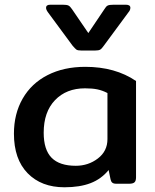

<svg xmlns="http://www.w3.org/2000/svg" viewBox="-20 -778 655 813"><path d="M287 -585 183 -726Q175 -737 175 -745Q175 -758 193 -758H246Q263 -758 270 -754.5Q277 -751 285 -739L354 -638L422 -739Q429 -751 436 -754.5Q443 -758 461 -758H513Q532 -758 532 -745Q532 -735 524 -726L420 -585Q411 -572 404.5 -568Q398 -564 382 -564H325Q309 -564 303.5 -568Q298 -572 287 -585ZM39 -212Q39 -296 76 -360.5Q113 -425 181.5 -460Q250 -495 341 -495Q468 -495 556 -435V-27Q556 -12 549.5 -6Q543 0 527 0H472Q461 0 455.5 -4.5Q450 -9 448 -19L440 -58Q409 -20 363.5 -2.5Q318 15 253 15Q155 15 97 -44.5Q39 -104 39 -212ZM435 -189V-384Q414 -395 392.5 -399.5Q371 -404 340 -404Q261 -404 213 -354Q165 -304 165 -216Q165 -144 198.5 -110Q232 -76 301 -76Q354 -76 394.5 -107Q435 -138 435 -189Z"/></svg>

Font: Mitr
Style: Regular
Weight: 400
Designer: Thanarat Vachiruckul
Foundry: Cadson Demak
Version: Version 1.003